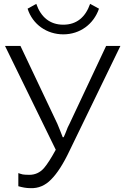

<svg xmlns="http://www.w3.org/2000/svg" viewBox="-20 -964 663 995"><path d="M75 -67V1C96 7 115 11 137 11C179 13 215 -3 245 -34C276 -65 308 -114 341 -184L604 -726H530L340 -322C333 -309 328 -298 324 -286C320 -275 315 -264 310 -253H305C296 -276 287 -300 277 -323L86 -726H6L269 -188C246 -146 226 -114 208 -93C187 -69 161 -58 132 -58C116 -58 105 -59 98 -60C90 -62 83 -64 75 -67ZM308 -836C239 -836 192 -875 168 -944L123 -919C149 -837 223 -786 308 -786C394 -786 465 -838 493 -919L447 -944C423 -875 377 -836 308 -836Z"/></svg>

Font: Cheyenne Sans Light
Style: Regular
Weight: 300
Designer: The Public Sans project authors (U.S. Web Design System), Libre Franklin designed by Pablo Impallari and Rodrigo Fuenzal
Foundry: The Cheyenne Sans Project Authors
Version: Version 2.007